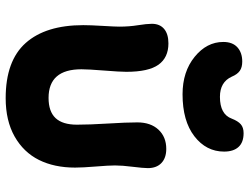

<svg xmlns="http://www.w3.org/2000/svg" viewBox="-124 -820 904 697"><g transform="rotate(90 328.5 -471.0)"><path d="M321.8 -681.2Q239.7 -681.2 185.8 -725.1Q131.8 -769 131.8 -829.1Q131.8 -862.8 151.4 -880.4Q170.9 -897.9 203.1 -897.9Q224.1 -897.9 236.8 -888.9Q249.5 -879.9 257.8 -859.9Q277.3 -816.9 331.1 -816.9Q394.5 -816.9 410.2 -859.9Q418.9 -882.3 430.7 -892.6Q442.4 -902.8 462.9 -902.8Q496.1 -902.8 512.9 -884.5Q529.8 -866.2 529.8 -832Q529.8 -767.1 474.1 -724.1Q418.5 -681.2 321.8 -681.2ZM335.9 -39.1Q200.2 -39.1 135.5 -111.8Q70.8 -184.6 70.8 -320.8Q70.8 -346.7 73.5 -391.6Q76.2 -436.5 76.2 -451.2Q76.2 -487.8 71 -519.5Q65.9 -551.3 65.9 -569.8Q65.9 -598.6 84.5 -614.3Q103 -629.9 137.2 -629.9Q188.5 -629.9 214.4 -593.8Q240.2 -557.6 240.2 -477.1Q240.2 -454.1 235.6 -396.5Q231 -338.9 231 -314Q231 -194.8 335 -194.8Q384.3 -194.8 408.2 -220.2Q432.1 -245.6 432.1 -297.9Q432.1 -342.8 428 -409.7Q423.8 -476.6 423.8 -517.1Q423.8 -565.4 450.2 -593.8Q476.6 -622.1 520 -622.1Q552.7 -622.1 571.3 -604.5Q589.8 -586.9 589.8 -555.2Q589.8 -539.1 585 -500.5Q580.1 -461.9 580.1 -436Q580.1 -413.6 584 -366Q587.9 -318.4 587.9 -291Q587.9 -215.8 560.1 -159.9Q532.2 -104 474.9 -71.5Q417.5 -39.1 335.9 -39.1Z"/></g></svg>

Font: Shantell Sans Irregular
Style: Bold
Weight: 700
Designer: Stephen Nixon, Anya Danilova, Shantell Martin
Foundry: Arrow Type
Version: Version 1.006;[9816181b4]